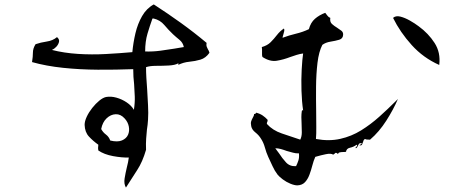

<svg xmlns="http://www.w3.org/2000/svg" viewBox="-20 -791 2040 869"><path d="M928 -552Q911 -528 887 -521Q863 -514 836.5 -511.5Q810 -509 786 -497Q790 -503 786 -504Q772 -496 743.5 -494.5Q715 -493 686.5 -493Q658 -493 641 -487Q641 -463 642.5 -438Q644 -413 646 -387Q648 -350 650 -314.5Q652 -279 650 -249Q649 -237 648 -226Q647 -215 645 -204Q643 -184 641.5 -163Q640 -142 641 -113Q625 -58 601 -21.5Q577 15 550 58Q540 41 544 16.5Q548 -8 554 -33Q557 -45 559.5 -56.5Q562 -68 563 -78Q532 -77 491.5 -84.5Q451 -92 425 -110Q424 -116 424 -118.5Q424 -121 424 -124Q424 -126 424.5 -128.5Q425 -131 425 -136Q401 -153 382.5 -173Q364 -193 363 -226Q363 -242 372.5 -262.5Q382 -283 397.5 -302.5Q413 -322 429.5 -335.5Q446 -349 460 -352Q482 -356 507 -349Q532 -342 553.5 -327.5Q575 -313 586 -294Q591 -326 590 -354Q589 -382 587 -410Q585 -426 584 -443Q583 -460 583 -478Q504 -475 423 -475.5Q342 -476 265.5 -484Q189 -492 125 -510Q129 -535 129 -553.5Q129 -572 141 -591Q164 -599 191.5 -603Q219 -607 238 -623Q250 -613 247 -601Q244 -589 234.5 -579Q225 -569 215 -565Q270 -551 333 -547Q396 -543 459.5 -546.5Q523 -550 579 -555Q583 -598 593 -640.5Q603 -683 623 -718Q643 -753 676 -771Q738 -731 798.5 -687.5Q859 -644 915 -597Q913 -586 915.5 -580Q918 -574 921 -568Q923 -565 925 -561Q927 -557 928 -552ZM812 -578Q808 -598 792.5 -610.5Q777 -623 763 -636Q742 -656 723.5 -678Q705 -700 676 -707H670Q658 -674 647.5 -638.5Q637 -603 637 -558Q673 -557 706 -561.5Q739 -566 770 -571Q780 -573 790.5 -574.5Q801 -576 812 -578ZM544 -255Q526 -275 503.5 -274Q481 -273 462.5 -255.5Q444 -238 438 -207Q446 -192 459.5 -182Q473 -172 479 -155Q512 -147 532 -155.5Q552 -164 559.5 -181Q567 -198 563 -218.5Q559 -239 544 -255Z M1781 -343Q1761 -296 1728.5 -245Q1696 -194 1655 -159Q1653 -159 1650 -159Q1645 -159 1640 -159.5Q1635 -160 1633 -162Q1628 -161 1626 -156.5Q1624 -152 1623 -148Q1621 -141 1618.5 -136.5Q1616 -132 1607 -133Q1607 -136 1612 -137Q1618 -139 1617 -143Q1608 -144 1605 -140Q1602 -136 1600 -131Q1598 -128 1596.5 -125Q1595 -122 1591 -120Q1587 -122 1592 -126Q1600 -132 1594 -136Q1581 -126 1564.5 -122.5Q1548 -119 1546 -104Q1543 -103 1534 -103Q1526 -103 1518.5 -101.5Q1511 -100 1510 -94Q1503 -100 1500 -99.5Q1497 -99 1494 -95Q1490 -93 1488 -91Q1478 -98 1454.5 -93Q1431 -88 1414 -83Q1409 -82 1407 -81Q1399 -63 1393.5 -41.5Q1388 -20 1380.5 0Q1373 20 1360.5 33.5Q1348 47 1326 48Q1313 48 1294.5 40.5Q1276 33 1260 21Q1244 9 1236 -1Q1223 -18 1213.5 -39Q1204 -60 1194 -81Q1185 -101 1179 -123Q1173 -145 1162 -162Q1152 -179 1136 -191.5Q1120 -204 1117 -220Q1114 -234 1117 -242.5Q1120 -251 1124 -258Q1126 -262 1128 -266Q1130 -270 1130 -275Q1138 -275 1139 -281Q1156 -277 1168.5 -268.5Q1181 -260 1191 -249Q1192 -244 1190 -240Q1187 -235 1188 -230Q1214 -201 1255.5 -187Q1297 -173 1339 -159Q1346 -173 1346 -192Q1346 -211 1345 -231Q1344 -246 1344 -260.5Q1344 -275 1346 -288Q1347 -293 1349 -292Q1350 -291 1352 -291Q1346 -331 1344.5 -381Q1343 -431 1345.5 -477Q1348 -523 1352 -549Q1337 -547 1322.5 -542.5Q1308 -538 1294 -533Q1263 -521 1232.5 -516Q1202 -511 1168 -533Q1166 -538 1166 -544Q1166 -550 1166 -556Q1166 -562 1166 -567.5Q1166 -573 1165 -578Q1190 -585 1205 -600Q1220 -615 1233.5 -632.5Q1247 -650 1265 -662Q1268 -657 1266.5 -650.5Q1265 -644 1263 -637Q1262 -632 1260.5 -628Q1259 -624 1259 -620Q1288 -631 1319.5 -638.5Q1351 -646 1378 -659Q1386 -689 1405.5 -706Q1425 -723 1452 -733Q1457 -727 1462 -720Q1467 -713 1475 -710Q1472 -692 1482.5 -682.5Q1493 -673 1505 -666Q1516 -659 1525 -652Q1534 -645 1533 -633Q1532 -616 1515 -611Q1498 -606 1476 -602.5Q1454 -599 1439 -588Q1423 -557 1417 -507Q1411 -457 1410.5 -398.5Q1410 -340 1411 -286Q1411 -249 1411.5 -217Q1412 -185 1410 -162Q1469 -151 1520 -162.5Q1571 -174 1614.5 -201Q1658 -228 1697 -263Q1736 -298 1771 -333Q1774 -336 1776.5 -338.5Q1779 -341 1781 -343ZM1968 -497Q1896 -529 1843.5 -587Q1791 -645 1759 -710Q1771 -721 1791.5 -716Q1812 -711 1835 -698Q1858 -685 1875 -672Q1919 -640 1947 -596.5Q1975 -553 1968 -497ZM1333 -97Q1320 -96 1306 -100Q1292 -104 1277 -108Q1264 -113 1251 -116.5Q1238 -120 1226 -120Q1230 -115 1234 -109Q1238 -103 1243 -97Q1257 -75 1274.5 -56Q1292 -37 1320 -39Q1326 -51 1330.5 -64.5Q1335 -78 1333 -97Z"/></svg>

Font: Yuji Mai
Style: Regular
Weight: 400
Designer: Kataoka Yuji
Foundry: Kinuta Font Factory
Version: Version 3.002